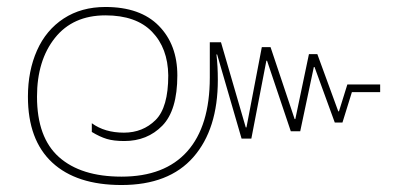

<svg xmlns="http://www.w3.org/2000/svg" viewBox="-20 -515 1169 550"><path d="M60 -238Q60 -312 86 -370.5Q112 -429 162.5 -462Q213 -495 282 -495Q382 -495 435 -441Q488 -387 488 -299Q488 -199 445 -155Q402 -111 336 -111Q306 -111 286 -117Q266 -123 243 -137V-162Q280 -135 335 -135Q389 -135 425.5 -171Q462 -207 462 -299Q461 -377 415.5 -424Q370 -471 282 -471Q189 -471 137.5 -406.5Q86 -342 86 -238Q86 -121 149 -65Q212 -9 328 -9Q452 -9 516.5 -81.5Q581 -154 581 -293V-394H613L684 -150H686L730 -380H755L824 -174H826L865 -360H889L949 -196H951L975 -273H1069V-251H988L961 -164H939L881 -323H879L840 -139H813L745 -341H743L700 -118H672L602 -359H600Q604 -326 604 -286Q604 -145 534 -65Q464 15 328 15Q199 15 129.5 -49.5Q60 -114 60 -238Z"/></svg>

Font: Prompt Thin
Style: Regular
Weight: 250
Designer: Katatrad Team
Foundry: CadsonDemak
Version: Version 1.001